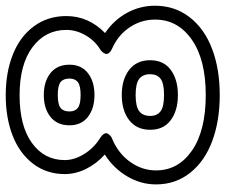

<svg xmlns="http://www.w3.org/2000/svg" viewBox="-80 -696 809 690"><g transform="rotate(-90 325.0 -350.5)"><path d="M7.8 -194.8Q7.8 -250 37.1 -299.1Q66.4 -348.1 115.2 -378.9Q82.5 -408.2 63.7 -445.8Q44.9 -483.4 44.9 -522.9Q44.9 -587.9 82 -636.5Q119.1 -685.1 182.9 -710Q246.6 -734.9 328.1 -734.9Q410.6 -734.9 474.9 -709.2Q539.1 -683.6 575.9 -633.8Q612.8 -584 612.8 -517.1Q612.8 -437.5 551.8 -377.9Q598.1 -346.7 624 -299.8Q649.9 -252.9 649.9 -198.2Q649.9 -127 608.4 -73.7Q566.9 -20.5 494.6 6.8Q422.4 34.2 329.1 34.2Q236.3 34.2 163.8 7.3Q91.3 -19.5 49.6 -72Q7.8 -124.5 7.8 -194.8ZM58.1 -194.8Q58.1 -114.7 129.6 -65.4Q201.2 -16.1 329.1 -16.1Q456.5 -16.1 528.3 -66.4Q600.1 -116.7 600.1 -198.2Q600.1 -248 572.5 -289.3Q544.9 -330.6 497.1 -352.1Q484.9 -357.4 480 -364Q475.1 -370.6 477.1 -376.2Q479 -381.8 482.7 -386.2Q486.3 -390.6 490.2 -393.6L494.1 -396Q525.4 -416 544.2 -449Q563 -481.9 563 -517.1Q563 -592.3 501 -638.7Q439 -685.1 328.1 -685.1Q217.8 -685.1 156.5 -640.6Q95.2 -596.2 95.2 -522.9Q95.2 -488.8 116.5 -453.9Q137.7 -418.9 173.8 -396Q185.5 -388.7 189.5 -381.6Q193.4 -374.5 190.7 -369.4Q188 -364.3 183.8 -360.1Q179.7 -356 175.3 -354L170.9 -352.1Q118.7 -330.1 88.4 -287.4Q58.1 -244.6 58.1 -194.8ZM204.1 -215.8Q204.1 -264.6 238.8 -291.3Q273.4 -317.9 329.1 -317.9Q384.8 -317.9 419.4 -291.3Q454.1 -264.6 454.1 -215.8Q454.1 -167.5 419.4 -141.8Q384.8 -116.2 329.1 -116.2Q273.4 -116.2 238.8 -141.8Q204.1 -167.5 204.1 -215.8ZM220.2 -505.9Q220.2 -549.8 250.2 -574Q280.3 -598.1 329.1 -598.1Q377.9 -598.1 408 -574Q438 -549.8 438 -505.9Q438 -462.9 407.7 -439.5Q377.4 -416 329.1 -416Q280.8 -416 250.5 -439.5Q220.2 -462.9 220.2 -505.9ZM253.9 -215.8Q253.9 -190.9 270.5 -178.5Q287.1 -166 329.1 -166Q371.1 -166 387.5 -178.5Q403.8 -190.9 403.8 -215.8Q403.8 -242.2 387.2 -255.1Q370.6 -268.1 329.1 -268.1Q287.6 -268.1 270.8 -255.1Q253.9 -242.2 253.9 -215.8ZM270 -505.9Q270 -485.8 282.7 -475.8Q295.4 -465.8 329.1 -465.8Q362.8 -465.8 375.5 -475.8Q388.2 -485.8 388.2 -505.9Q388.2 -527.8 375.5 -537.8Q362.8 -547.9 329.1 -547.9Q295.4 -547.9 282.7 -537.8Q270 -527.8 270 -505.9Z"/></g></svg>

Font: Trueno ExtraBold Outline
Style: Regular
Weight: 800
Width: 6
Designer: Julieta Ulanovsky
Foundry: Julieta Ulanovsky
Version: Version 3.001b | FøM Fix